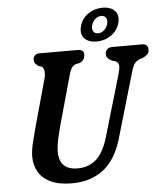

<svg xmlns="http://www.w3.org/2000/svg" viewBox="-61 -968 879 1033"><g transform="rotate(-5 379.0 -451.5)"><path d="M490 -224 587.5 -556Q594.5 -581 593.8 -597.5Q593 -614 574.5 -622.5L556.5 -627.5Q540 -636.5 533.8 -644.8Q527.5 -653 527.5 -666Q527.5 -680 537.5 -690Q547.5 -700 566.5 -700H727Q743 -700 750.8 -691.5Q758.5 -683 758.5 -670Q758.5 -653 749.5 -643.8Q740.5 -634.5 723 -626.5L707 -622Q685.5 -613 676 -597.2Q666.5 -581.5 658.5 -551.5L560.5 -216Q527.5 -96.5 457.8 -42.2Q388 12 286.5 12Q214.5 12 169.8 -10Q125 -32 104.8 -69Q84.5 -106 85 -150.5Q85.5 -185 96 -226.8Q106.5 -268.5 116 -305L187.5 -562.5Q193.5 -585.5 191 -603.5Q188.5 -621.5 177.5 -627.5L161 -633Q148 -642 143 -649.2Q138 -656.5 138 -669.5Q138.5 -681.5 146.8 -690.8Q155 -700 169.5 -700H378.5Q412.5 -700 412 -671Q411.5 -658.5 405.2 -647.5Q399 -636.5 382.5 -629.5L361 -624.5Q345.5 -618.5 337.5 -604.8Q329.5 -591 323.5 -567L250.5 -305Q238.5 -260 231.5 -227.2Q224.5 -194.5 224 -168Q222 -65.5 323.5 -65.5Q383.5 -65.5 424.5 -102Q465.5 -138.5 490 -224ZM484 -736.5Q441 -736.5 418.8 -760.2Q396.5 -784 407.5 -826Q418.5 -867.5 453.5 -891.2Q488.5 -915 531.5 -915Q575.5 -915 597.8 -890.8Q620 -866.5 609 -826Q598 -785 563 -760.8Q528 -736.5 484 -736.5ZM521 -871.5Q503 -871.5 488.2 -858.8Q473.5 -846 468 -826Q462.5 -805.5 470.5 -792.8Q478.5 -780 496.5 -780Q514.5 -780 528.8 -793Q543 -806 549 -826Q554 -846 546.2 -858.8Q538.5 -871.5 521 -871.5Z"/></g></svg>

Font: Fraunces 144pt S100 SemiBold
Style: Italic
Weight: 600
Italic angle: -16°
Version: Version 1.000; ttfautohint (v1.8.3)